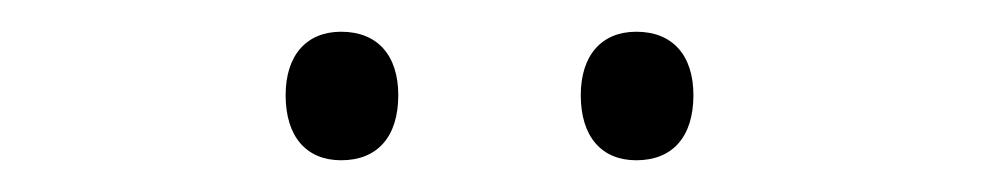

<svg xmlns="http://www.w3.org/2000/svg" viewBox="-20 -740 618 121"><path d="M160 -680C160 -654 173 -639 195 -639C218 -639 231 -654 231 -680C231 -705 218 -720 195 -720C173 -720 160 -705 160 -680ZM346 -680C346 -654 359 -639 381 -639C404 -639 417 -654 417 -680C417 -705 404 -720 381 -720C359 -720 346 -705 346 -680Z"/></svg>

Font: Noto Sans Gurmukhi Light
Style: Regular
Weight: 300
Designer: Jelle Bosma - Monotype Design Team
Foundry: Monotype Imaging Inc.
Version: Version 2.004